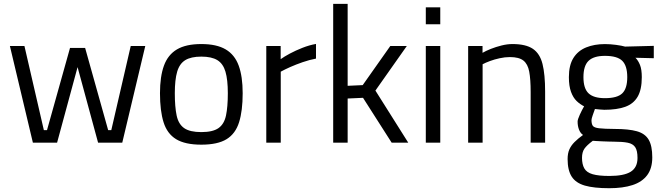

<svg xmlns="http://www.w3.org/2000/svg" viewBox="-20 -738 3420 993"><path d="M150.1 0 31.2 -500H106.4L206.8 -65H223.1L342.1 -490H420.3L539.4 -65H555.6L656.1 -500H731.3L612.3 0H487.3L381.2 -390.9L275.2 0Z M1021.2 10.2Q937.2 10.2 890.8 -18.2Q844.4 -46.6 825.9 -105.8Q807.4 -165 807.4 -255.8Q807.4 -342.4 828 -398.7Q848.6 -455 895.3 -482.6Q942 -510.2 1021.2 -510.2Q1100.4 -510.2 1147.1 -482.6Q1193.9 -455 1214.5 -398.7Q1235.1 -342.4 1235.1 -255.8Q1235.1 -165 1216.5 -105.8Q1198 -46.6 1151.9 -18.2Q1105.8 10.2 1021.2 10.2ZM1021.2 -54.8Q1080.3 -54.8 1109.8 -75.3Q1139.3 -95.9 1148.8 -140.5Q1158.3 -185.1 1158.3 -255.8Q1158.3 -325.7 1146.1 -367.2Q1133.9 -408.7 1104.1 -427Q1074.4 -445.2 1021.2 -445.2Q968.1 -445.2 938.3 -427Q908.5 -408.7 896.3 -367.2Q884.1 -325.7 884.1 -255.8Q884.1 -185.1 893.6 -140.5Q903.1 -95.9 932.6 -75.3Q962.1 -54.8 1021.2 -54.8Z M1357.2 0V-500H1431.6V-432Q1450.2 -445.4 1479.5 -461.1Q1508.9 -476.8 1544.2 -490.7Q1579.5 -504.6 1614.3 -510.8V-435Q1579.9 -428.4 1545.2 -416.4Q1510.5 -404.4 1481 -391.3Q1451.5 -378.1 1432 -367.3V0Z M1703.2 0V-717.9H1778V-294.2L1855.9 -297.8L1998.5 -500H2083.9L1921.6 -269.6L2091.5 0H2005.7L1857.5 -232.1L1778 -228.5V0Z M2182.2 0V-500H2257V0ZM2182.2 -612.4V-700H2257V-612.4Z M2401.2 0V-500H2475.6V-464.8Q2493 -475 2518.7 -485.2Q2544.5 -495.4 2574 -502.8Q2603.5 -510.2 2630.5 -510.2Q2699.3 -510.2 2735.8 -485.6Q2772.3 -461 2785.8 -407.2Q2799.3 -353.4 2799.3 -264.4V0H2724.5V-261.6Q2724.5 -327.7 2717.1 -367.4Q2709.7 -407 2686.8 -424.9Q2664 -442.8 2617.2 -442.8Q2591.2 -442.8 2564.2 -436.8Q2537.1 -430.9 2514.2 -422.4Q2491.3 -413.9 2476 -405.7V0Z M3130.8 235.4Q3051.9 235.4 3004.7 221.8Q2957.6 208.2 2936.6 175.2Q2915.6 142.2 2915.6 84.4Q2915.6 55.4 2924.6 35Q2933.5 14.6 2951.3 -3.2Q2969.1 -21 2995.3 -40Q2981.7 -49.2 2974.5 -67.8Q2967.3 -86.4 2967.3 -109.4Q2967.3 -119.8 2978.5 -144.4Q2989.7 -169 3000.9 -188.2Q2980.3 -198.2 2962.2 -215.6Q2944.1 -233 2933.2 -263Q2922.2 -293 2922.2 -339Q2922.2 -401 2945.7 -438.3Q2969.2 -475.6 3011.5 -492.8Q3053.8 -510 3108.8 -510Q3135.8 -510 3165.7 -506Q3195.6 -502 3212.8 -497L3361.3 -500.8V-436.9L3266.5 -439.3Q3280.7 -425.1 3290 -402Q3299.3 -378.9 3299.3 -339Q3299.3 -274.4 3277.7 -237.6Q3256.1 -200.8 3213.3 -185.5Q3170.5 -170.2 3105.6 -170.2Q3098.8 -170.2 3081.9 -171.7Q3065.1 -173.2 3056.9 -174.2Q3051.5 -159.6 3045.3 -141.6Q3039.1 -123.6 3039.1 -116.6Q3039.1 -97 3045.9 -87.3Q3052.7 -77.7 3078.5 -74.6Q3104.3 -71.5 3160 -71.1Q3231.3 -71.1 3273.7 -59.2Q3316.1 -47.4 3334.8 -15.6Q3353.5 16.2 3353.5 75.8Q3353.5 132.6 3327.3 167.8Q3301 203 3251.4 219.2Q3201.8 235.4 3130.8 235.4ZM3131.8 172Q3207.2 172 3242.1 150.1Q3277.1 128.1 3277.1 79Q3277.1 40.8 3265.2 23.2Q3253.3 5.5 3226.5 0.1Q3199.8 -5.3 3154.4 -5.3Q3145.6 -5.3 3129.3 -5.8Q3113 -6.3 3095.4 -7Q3077.9 -7.7 3064.2 -8.6Q3050.5 -9.5 3045.9 -9.9Q3014.9 13.3 3002.5 31.1Q2990.1 49 2990.1 78.2Q2990.1 111.9 3002.1 133Q3014.1 154.1 3044.9 163Q3075.7 172 3131.8 172ZM3108.6 -230.3Q3172.4 -230.3 3198.2 -255.2Q3224.1 -280.1 3224.1 -339Q3224.1 -397.9 3198.2 -423.5Q3172.4 -449.1 3108.6 -449.1Q3050.7 -449.1 3024.1 -423.5Q2997.5 -397.9 2997.5 -339Q2997.5 -280.1 3024.1 -255.2Q3050.7 -230.3 3108.6 -230.3Z"/></svg>

Font: Titillium Web
Style: Bold
Weight: 700
Designer: Mohamed Gaber, Accademia di Belle Arti di Urbino
Foundry: Kief Type Foundry, Accademia di Belle Arti di Urbino
Version: Version 3.000